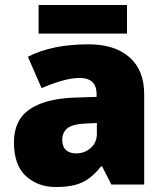

<svg xmlns="http://www.w3.org/2000/svg" viewBox="-20 -741 663 771"><path d="M336 -563Q441 -563 500 -511Q559 -459 559 -363V0H427L390 -73H386Q363 -44 338.5 -25.5Q314 -7 282 1.5Q250 10 204 10Q132 10 84 -34Q36 -78 36 -169Q36 -258 97.5 -301Q159 -344 276 -349L368 -352V-360Q368 -397 350 -412.5Q332 -428 301 -428Q268 -428 228 -416.5Q188 -405 147 -387L92 -513Q140 -538 200.5 -550.5Q261 -563 336 -563ZM325 -245Q273 -243 251.5 -226.5Q230 -210 230 -180Q230 -152 245 -138.5Q260 -125 285 -125Q320 -125 344.5 -147Q369 -169 369 -204V-247ZM490 -721V-606H135V-721Z"/></svg>

Font: Noto Sans Gurmukhi UI Black
Style: Regular
Weight: 900
Designer: Jelle Bosma - Monotype Design Team
Foundry: Monotype Imaging Inc.
Version: Version 2.004; ttfautohint (v1.8.4.7-5d5b)